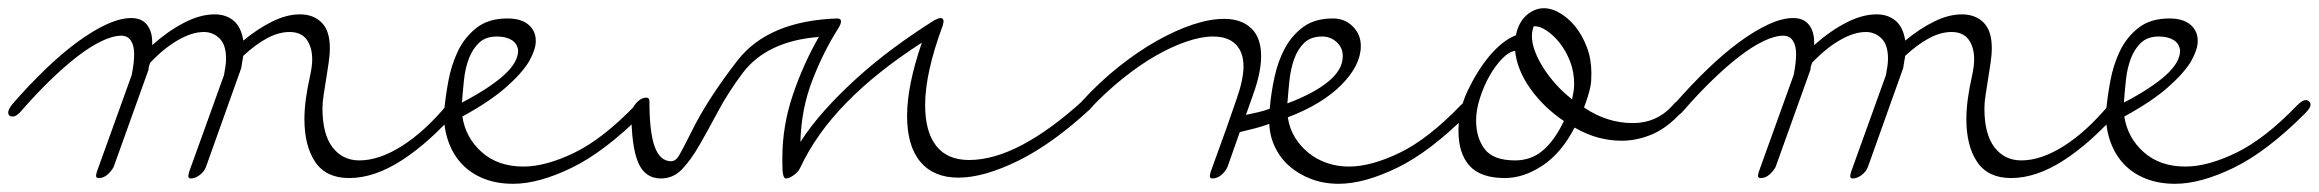

<svg xmlns="http://www.w3.org/2000/svg" viewBox="-40 -414 5652 468"><path d="M14 -146Q1 -130 -9 -130Q-20 -130 -20 -140Q-20 -147 -10 -160Q30 -206 70.5 -245Q111 -284 148.5 -311.5Q186 -339 219.5 -354.5Q253 -370 280 -370Q305 -370 318 -354Q331 -338 331 -311V-304Q369 -338 408.5 -358.5Q448 -379 483 -379Q511 -379 529.5 -363.5Q548 -348 553 -315Q588 -344 623.5 -361.5Q659 -379 691 -379Q724 -379 744 -359Q764 -339 764 -297Q764 -280 761 -260.5Q758 -241 755 -221.5Q752 -202 749 -183.5Q746 -165 746 -150Q746 -87 770.5 -55Q795 -23 836 -23Q884 -23 939.5 -58Q995 -93 1050 -159Q1063 -175 1074 -175Q1079 -175 1082.5 -172.5Q1086 -170 1086 -165Q1086 -159 1076 -146Q1008 -68 940.5 -24Q873 20 811 20Q755 20 728.5 -19Q702 -58 702 -124Q702 -168 716 -230Q721 -253 721 -269Q721 -299 707.5 -317.5Q694 -336 666 -336Q639 -336 610.5 -320.5Q582 -305 553 -278Q551 -268 550 -260.5Q549 -253 548 -248L462 -7Q458 4 447 12.5Q436 21 425 21Q419 21 419 15Q419 13 421 5L506 -231Q508 -242 509.5 -252Q511 -262 511 -271Q511 -305 495 -320.5Q479 -336 457 -336Q428 -336 393.5 -316Q359 -296 326 -261Q324 -256 323 -252Q322 -248 322 -244L237 -7Q231 4 221.5 12Q212 20 201 20Q194 20 194 14Q194 13 196 5L281 -231Q287 -261 287 -282Q287 -303 279 -315Q271 -327 256 -327Q235 -327 207 -313.5Q179 -300 147.5 -275.5Q116 -251 82 -218Q48 -185 14 -146Z M1086 -164Q1153 -199 1188 -230.5Q1223 -262 1223 -291Q1221 -308 1207 -316.5Q1193 -325 1171 -325Q1144 -325 1128 -310Q1112 -295 1103 -271.5Q1094 -248 1091 -219.5Q1088 -191 1086 -164ZM1250 -265Q1232 -235 1192.5 -200.5Q1153 -166 1087 -130Q1095 -78 1134.5 -43Q1174 -8 1236 -8Q1290 -8 1359.5 -41.5Q1429 -75 1508 -157Q1521 -170 1529 -170Q1534 -170 1537.5 -166.5Q1541 -163 1541 -159Q1541 -151 1528 -138Q1434 -44 1353.5 -5Q1273 34 1211 34Q1171 34 1139.5 21.5Q1108 9 1086.5 -13.5Q1065 -36 1053.5 -67.5Q1042 -99 1042 -136Q1045 -173 1052.5 -214.5Q1060 -256 1076.5 -290Q1093 -324 1122 -346.5Q1151 -369 1197 -369Q1230 -369 1248 -354Q1266 -339 1266 -314Q1266 -294 1250 -265Z M1499 -140Q1499 -144 1502 -150Q1505 -156 1510 -162Q1515 -168 1521.5 -172Q1528 -176 1536 -176Q1543 -176 1543 -166Q1543 -91 1556 -56Q1569 -21 1596 -21Q1607 -21 1615.5 -35.5Q1624 -50 1644 -90Q1684 -172 1758 -267Q1833 -363 2000 -369Q2010 -369 2010 -362Q2010 -356 2004 -346Q1967 -288 1940 -218Q1913 -148 1911 -68Q1936 -107 1971 -146Q2006 -185 2048.5 -223.5Q2091 -262 2139 -297.5Q2187 -333 2238 -365Q2248 -370 2253 -370Q2260 -370 2260 -361Q2260 -360 2258 -352Q2215 -236 2215 -158Q2215 -93 2242 -58.5Q2269 -24 2322 -24Q2382 -24 2452 -61Q2522 -98 2601 -170Q2613 -182 2620 -182Q2630 -182 2630 -171Q2630 -160 2616 -147Q2525 -63 2441.5 -22Q2358 19 2296 19Q2236 19 2203.5 -19.5Q2171 -58 2171 -132Q2171 -205 2207 -310Q2098 -240 2023.5 -164Q1949 -88 1910 -4Q1905 6 1894 13.5Q1883 21 1876 21Q1872 21 1870 15.5Q1868 10 1867.5 1.5Q1867 -7 1867 -15.5Q1867 -24 1867 -30Q1867 -107 1892.5 -182.5Q1918 -258 1956 -324Q1830 -314 1771 -237Q1735 -189 1710.5 -143Q1686 -97 1665 -60.5Q1644 -24 1622.5 -1.5Q1601 21 1571 21Q1532 21 1515.5 -18Q1499 -57 1499 -140Z M2619 -151Q2605 -136 2596 -136Q2591 -136 2588 -139.5Q2585 -143 2585 -147Q2585 -155 2597 -167Q2640 -214 2686.5 -251Q2733 -288 2779 -314Q2825 -340 2867 -354Q2909 -368 2944 -368Q2986 -368 3010 -345Q3034 -322 3034 -277Q3034 -238 3015 -185L2997 -134Q3012 -137 3027 -140.5Q3042 -144 3055 -149Q3058 -186 3066.5 -225.5Q3075 -265 3092 -296.5Q3109 -328 3137 -348.5Q3165 -369 3209 -369Q3238 -369 3257.5 -349.5Q3277 -330 3277 -302Q3277 -255 3230 -207.5Q3183 -160 3099 -128Q3103 -101 3116.5 -79Q3130 -57 3150 -41Q3170 -25 3195 -16.5Q3220 -8 3248 -8Q3302 -8 3371.5 -41.5Q3441 -75 3520 -157Q3533 -170 3542 -170Q3553 -170 3553 -159Q3553 -151 3540 -138Q3446 -44 3365.5 -5Q3285 34 3223 34Q3187 34 3156.5 22.5Q3126 11 3103.5 -8.5Q3081 -28 3068 -55Q3055 -82 3054 -112Q3034 -105 3016.5 -100.5Q2999 -96 2982 -92L2952 -7Q2947 4 2937 12.5Q2927 21 2915 21Q2909 21 2909 15Q2909 13 2911 5L2950 -103L2974 -172Q2991 -220 2991 -252Q2991 -287 2972 -306Q2953 -325 2917 -325Q2888 -325 2851.5 -312.5Q2815 -300 2776 -277.5Q2737 -255 2696.5 -222.5Q2656 -190 2619 -151ZM3098 -162Q3162 -186 3197.5 -215Q3233 -244 3233 -277Q3233 -298 3218 -311.5Q3203 -325 3183 -325Q3155 -325 3139 -309.5Q3123 -294 3114.5 -270Q3106 -246 3103 -217.5Q3100 -189 3098 -162Z M3653 -290Q3638 -288 3621.5 -271Q3605 -254 3591 -229.5Q3577 -205 3567.5 -175.5Q3558 -146 3558 -121Q3558 -78 3579 -50.5Q3600 -23 3653 -23Q3692 -23 3720.5 -47Q3749 -71 3772 -119Q3723 -152 3690.5 -197.5Q3658 -243 3653 -290ZM3590 -277Q3623 -316 3655 -328Q3661 -359 3680.5 -376.5Q3700 -394 3724 -394Q3742 -394 3762.5 -382Q3783 -370 3800 -349Q3817 -328 3828 -299Q3839 -270 3839 -236Q3839 -225 3838.5 -217Q3838 -209 3836 -200Q3834 -191 3830.5 -179.5Q3827 -168 3821 -152Q3877 -114 3940 -114Q3998 -114 4036 -156Q4048 -171 4058 -171Q4063 -171 4066.5 -168.5Q4070 -166 4070 -161Q4070 -154 4059 -141Q4025 -103 3988 -87Q3951 -71 3913 -71Q3884 -71 3856 -78.5Q3828 -86 3798 -103Q3766 -41 3720 -10.5Q3674 20 3628 20Q3569 20 3542 -10Q3515 -40 3515 -95Q3515 -146 3538 -194Q3561 -242 3590 -277ZM3792 -172Q3794 -182 3795.5 -191Q3797 -200 3797 -209Q3797 -239 3787 -264.5Q3777 -290 3762 -309Q3747 -328 3730.5 -339Q3714 -350 3702 -350H3699H3698Q3698 -350 3700 -354Q3694 -340 3694 -326Q3694 -309 3701.5 -289Q3709 -269 3722 -248.5Q3735 -228 3753 -208Q3771 -188 3792 -172Z M4065 -146Q4052 -130 4042 -130Q4031 -130 4031 -140Q4031 -147 4041 -160Q4081 -206 4121.5 -245Q4162 -284 4199.5 -311.5Q4237 -339 4270.5 -354.5Q4304 -370 4331 -370Q4356 -370 4369 -354Q4382 -338 4382 -311V-304Q4420 -338 4459.5 -358.5Q4499 -379 4534 -379Q4562 -379 4580.5 -363.5Q4599 -348 4604 -315Q4639 -344 4674.5 -361.5Q4710 -379 4742 -379Q4775 -379 4795 -359Q4815 -339 4815 -297Q4815 -280 4812 -260.5Q4809 -241 4806 -221.5Q4803 -202 4800 -183.5Q4797 -165 4797 -150Q4797 -87 4821.5 -55Q4846 -23 4887 -23Q4935 -23 4990.5 -58Q5046 -93 5101 -159Q5114 -175 5125 -175Q5130 -175 5133.5 -172.5Q5137 -170 5137 -165Q5137 -159 5127 -146Q5059 -68 4991.5 -24Q4924 20 4862 20Q4806 20 4779.5 -19Q4753 -58 4753 -124Q4753 -168 4767 -230Q4772 -253 4772 -269Q4772 -299 4758.5 -317.5Q4745 -336 4717 -336Q4690 -336 4661.5 -320.5Q4633 -305 4604 -278Q4602 -268 4601 -260.5Q4600 -253 4599 -248L4513 -7Q4509 4 4498 12.5Q4487 21 4476 21Q4470 21 4470 15Q4470 13 4472 5L4557 -231Q4559 -242 4560.5 -252Q4562 -262 4562 -271Q4562 -305 4546 -320.5Q4530 -336 4508 -336Q4479 -336 4444.5 -316Q4410 -296 4377 -261Q4375 -256 4374 -252Q4373 -248 4373 -244L4288 -7Q4282 4 4272.5 12Q4263 20 4252 20Q4245 20 4245 14Q4245 13 4247 5L4332 -231Q4338 -261 4338 -282Q4338 -303 4330 -315Q4322 -327 4307 -327Q4286 -327 4258 -313.5Q4230 -300 4198.5 -275.5Q4167 -251 4133 -218Q4099 -185 4065 -146Z M5137 -164Q5204 -199 5239 -230.5Q5274 -262 5274 -291Q5272 -308 5258 -316.5Q5244 -325 5222 -325Q5195 -325 5179 -310Q5163 -295 5154 -271.5Q5145 -248 5142 -219.5Q5139 -191 5137 -164ZM5301 -265Q5283 -235 5243.5 -200.5Q5204 -166 5138 -130Q5146 -78 5185.5 -43Q5225 -8 5287 -8Q5341 -8 5410.5 -41.5Q5480 -75 5559 -157Q5572 -170 5580 -170Q5585 -170 5588.5 -166.5Q5592 -163 5592 -159Q5592 -151 5579 -138Q5485 -44 5404.5 -5Q5324 34 5262 34Q5222 34 5190.5 21.5Q5159 9 5137.5 -13.5Q5116 -36 5104.5 -67.5Q5093 -99 5093 -136Q5096 -173 5103.5 -214.5Q5111 -256 5127.5 -290Q5144 -324 5173 -346.5Q5202 -369 5248 -369Q5281 -369 5299 -354Q5317 -339 5317 -314Q5317 -294 5301 -265Z"/></svg>

Font: Discipuli Britannica
Style: Regular
Weight: 400
Designer: Peter Wiegel
Foundry: Peter Wiegel
Version: Version 0.001 2009